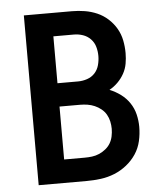

<svg xmlns="http://www.w3.org/2000/svg" viewBox="-53 -781 705 828"><g transform="rotate(-5 300.0 -367.5)"><path d="M81 0V-735H289Q317 -735 344.5 -730.5Q372 -726 397.5 -715Q423 -704 444 -685Q465 -666 479 -642Q493 -618 498.5 -590.5Q504 -563 504 -535Q504 -512 500 -489.5Q496 -467 485 -447Q474 -427 457.5 -410.5Q441 -394 421 -383Q446 -373 468.5 -356.5Q491 -340 506.5 -317Q522 -294 528.5 -267Q535 -240 535 -213Q535 -182 528 -151.5Q521 -121 504 -95.5Q487 -70 462.5 -50.5Q438 -31 409.5 -19.5Q381 -8 350.5 -4Q320 0 289 0ZM200 -431H289Q309 -431 328.5 -437.5Q348 -444 361.5 -458.5Q375 -473 380.5 -493Q386 -513 386 -533Q386 -553 380.5 -572.5Q375 -592 361 -606.5Q347 -621 328 -627.5Q309 -634 289 -634H200ZM200 -101H289Q305 -101 321 -103Q337 -105 352 -111.5Q367 -118 380 -128.5Q393 -139 401 -152.5Q409 -166 412.5 -182.5Q416 -199 416 -215Q416 -215 416 -215Q416 -215 416 -215Q416 -231 412.5 -247Q409 -263 401 -277Q393 -291 380 -301.5Q367 -312 352 -318.5Q337 -325 321 -327.5Q305 -330 289 -330H200Z"/></g></svg>

Font: Iosevka SS04 Extended
Style: Bold
Weight: 700
Width: 7
Monospace: yes
Designer: Belleve Invis
Foundry: Belleve Invis
Version: Version 19.0.0; ttfautohint (v1.8.4)